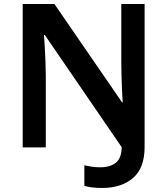

<svg xmlns="http://www.w3.org/2000/svg" viewBox="-20 -734 833 956"><path d="M488 202Q459 202 437 199Q415 196 400 191V89Q417 93 436.5 96Q456 99 479 99Q528 99 556.5 76.5Q585 54 586 -1L203 -560H199Q201 -535 203 -498.5Q205 -462 206.5 -424Q208 -386 208 -355V0H93V-714H251L588 -224H591Q589 -250 587.5 -285Q586 -320 585 -356.5Q584 -393 584 -422V-714H700V-2Q700 103 642 152.5Q584 202 488 202Z"/></svg>

Font: Noto Sans SemiBold
Style: Regular
Weight: 600
Designer: Monotype Design Team
Foundry: Monotype Imaging Inc.
Version: Version 2.007